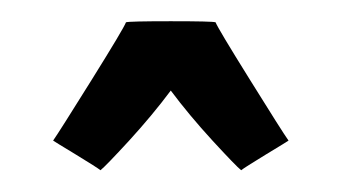

<svg xmlns="http://www.w3.org/2000/svg" viewBox="-20 -622 320 180"><path d="M250.5 -490.2Q250 -489.7 229.5 -477.3Q209 -464.8 206.1 -462.4Q201.2 -466.3 179.2 -490.2Q157.2 -514.2 140.1 -537.1Q123 -514.2 101.1 -490.2Q79.1 -466.3 74.2 -462.4Q71.3 -464.8 50.8 -477.3Q30.3 -489.7 29.8 -490.2Q35.6 -498.5 65.9 -547.1Q96.2 -595.7 98.1 -601.1Q101.1 -602.1 140.1 -602.1Q179.2 -602.1 182.1 -601.1Q184.1 -595.7 214.4 -547.1Q244.6 -498.5 250.5 -490.2Z"/></svg>

Font: Nikodecs
Style: Medium
Weight: 500
Version: Version 0.29